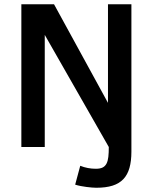

<svg xmlns="http://www.w3.org/2000/svg" viewBox="-20 -696 723 909"><path d="M359.9 88.9Q395 103 434.1 103Q453.6 103 465.6 97.2Q477.5 91.3 484.1 78.9Q490.7 66.4 492.9 46.9Q495.1 27.3 495.1 0L191.9 -530.8V0H81.1V-675.8H235.8L491.2 -209V-675.8H602.1V22Q602.1 66.4 593 98.6Q584 130.9 564.2 151.9Q544.4 172.9 512.9 182.9Q481.4 192.9 436 192.9Q427.2 192.9 415.3 191.9Q403.3 190.9 389.9 189.2Q376.5 187.5 362.3 184.8Q348.1 182.1 335.9 178.2Z"/></svg>

Font: Lorenzo Sans Medium
Style: Regular
Weight: 500
Foundry: Intel Corporation
Version: Version 1.00; ttfautohint (v1.5)